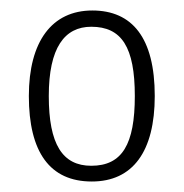

<svg xmlns="http://www.w3.org/2000/svg" viewBox="-20 -742 350 366"><path d="M155 -396C233 -396 275 -453 275 -559C275 -670 232 -722 156 -722C79 -722 35 -663 35 -559C35 -452 75 -396 155 -396ZM154 -426C99 -426 73 -467 73 -559C73 -651 103 -691 154 -691C212 -691 237 -652 237 -559C237 -467 213 -426 154 -426Z"/></svg>

Font: Kathrein 37 Thin Condensed
Style: Regular
Weight: 250
Width: 3
Designer: Lazydogs Typefoundry, based on Open Sans by Ascender Corporation
Foundry: Lazydogs Typefoundry
Version: Version 1.003;PS 001.003;hotconv 1.0.88;makeotf.lib2.5.64775